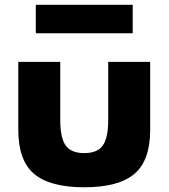

<svg xmlns="http://www.w3.org/2000/svg" viewBox="-20 -774 713 809"><path d="M130.9 -633.8V-753.9H539.1V-633.8ZM57.1 -226.1V-513.2H233.9V-269Q233.9 -192.9 256.8 -160.9Q279.8 -128.9 335 -128.9Q390.1 -128.9 413.1 -160.9Q436 -192.9 436 -269V-513.2H612.8V-226.1Q612.8 -98.1 546.4 -41.5Q480 15.1 335 15.1Q189.9 15.1 123.5 -41.5Q57.1 -98.1 57.1 -226.1Z"/></svg>

Font: Hussar Preview
Style: Bold
Weight: 700
Foundry: Cannot Into Space Fonts, PlusOne Fonts
Version: Version 2.29RC2 "Millennial"